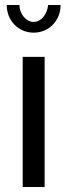

<svg xmlns="http://www.w3.org/2000/svg" viewBox="-20 -750 270 770"><path d="M173 -730C169 -691 144 -662 115 -662C85 -662 58 -694 58 -730H7C7 -667 54 -619 115 -619C176 -619 223 -667 223 -730ZM71 0H159V-522H71Z"/></svg>

Font: FIGSv2-sans-serif Medium
Style: Regular
Weight: 500
Designer: Matt McInerney, Pablo Impallari, Rodrigo Fuenzalida,Mirko Velimirovic
Foundry: Matt McInerney, Pablo Impallari, Rodrigo Fuenzalida
Version: Version 4.021;hotconv 1.0.109;makeotfexe 2.5.65596